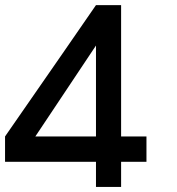

<svg xmlns="http://www.w3.org/2000/svg" viewBox="-20 -741 700 761"><path d="M460 -720.7Q435.5 -720.7 360.4 -720.7Q270.5 -589.8 0 -200.2Q0 -174.8 0 -99.6Q89.8 -99.6 360.4 -99.6Q360.4 -75.2 360.4 0Q384.8 0 460 0Q460 -25.4 460 -99.6Q485.4 -99.6 560.5 -99.6Q560.5 -125 560.5 -200.2Q535.2 -200.2 460 -200.2Q460 -330.1 460 -720.7ZM360.4 -200.2Q299.8 -200.2 120.1 -200.2Q179.7 -290 360.4 -560.5Q360.4 -470.7 360.4 -200.2Z"/></svg>

Font: Encounter VC
Style: Regular
Weight: 400
Designer: Silver Alicorn
Version: Version 1.0